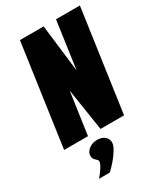

<svg xmlns="http://www.w3.org/2000/svg" viewBox="-210 -673 832 968"><g transform="rotate(-30 206.5 -188.5)"><path d="M-10 0 74 -591H212L245 -316L284 -591H423L339 0H202L164 -245L129 0ZM70 214Q90 190 102 171Q114 152 115 140Q116 132 108.5 126Q101 120 94.5 111Q88 102 90 87Q92 69 111.5 54Q131 39 159 39Q188 39 204.5 54.5Q221 70 218 94Q216 109 202 131.5Q188 154 169 176Q150 198 132 214Z"/></g></svg>

Font: Alumni Sans Thin Black
Style: Italic
Weight: 900
Italic angle: -8°
Version: Version 1.016